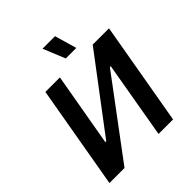

<svg xmlns="http://www.w3.org/2000/svg" viewBox="-240 -1066 1225 1225"><g transform="rotate(-45 372.0 -454.0)"><path d="M40 0H176L565 -521H573L483 0H614L736 -700H589L214 -203H206L293 -700H162ZM405 -759H500L457 -908H344Z"/></g></svg>

Font: Fixel Display SemiBold
Style: Italic
Weight: 600
Italic angle: -10°
Designer: AlfaBravo + MacPaw
Foundry: Kyrylo Tkachov, Marchela Mozhyna, Serhii Makarenko, Maria Weinstein, Zakhar Kryvoshyya
Version: Version 1.210;Glyphs 3.2 (3217)